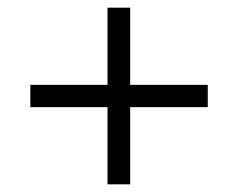

<svg xmlns="http://www.w3.org/2000/svg" viewBox="-20 -480 611 500"><path d="M521 -201H319V0H260V-201H59V-259H260V-460H319V-259H521Z"/></svg>

Font: Ysabeau Medium
Style: Italic
Weight: 500
Italic angle: -12°
Designer: Christian Thalmann (Catharsis Fonts)
Version: Version 0.003